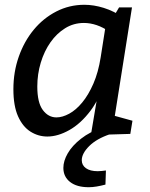

<svg xmlns="http://www.w3.org/2000/svg" viewBox="-20 -561 627 803"><path d="M178 10Q140 10 107.5 -10.5Q75 -31 55.5 -74.5Q36 -118 36 -188Q36 -260 58.5 -324Q81 -388 121 -436.5Q161 -485 215.5 -513Q270 -541 333 -541Q372 -541 414 -528Q456 -515 499 -486L456 -493L478 -530H532L452 -25L418 -88L534 -56L525 -1L360 4L392 -186L421 -235Q400 -153 359 -98.5Q318 -44 270 -17Q222 10 178 10ZM216 -70Q241 -70 269.5 -85.5Q298 -101 324 -132.5Q350 -164 370.5 -211Q391 -258 401 -321L423 -461L440 -427Q411 -447 384 -456Q357 -465 331 -465Q288 -465 252.5 -443Q217 -421 191 -384Q165 -347 150.5 -299Q136 -251 136 -199Q136 -132 159 -101Q182 -70 216 -70ZM351 222Q301 222 273 200Q245 178 245 141Q245 112 263.5 80Q282 48 319 19Q356 -10 411 -29L441 0Q384 19 353 50Q322 81 322 109Q322 130 339.5 142.5Q357 155 389 155Q397 155 406 154Q415 153 423 152L421 211Q402 216 384.5 219Q367 222 351 222Z"/></svg>

Font: Bitter Thin Medium
Style: Italic
Weight: 500
Italic angle: -9°
Version: Version 3.021